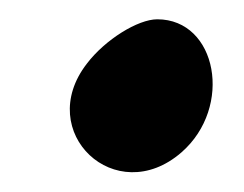

<svg xmlns="http://www.w3.org/2000/svg" viewBox="-20 -237 253 199"><path d="M70 -171C15 -100 100 -20 168 -79C222 -126 205 -217 143 -217C123 -217 89 -196 70 -171Z"/></svg>

Font: Hussar Skorodowane
Style: Ky
Weight: 700
Foundry: Cannot Into Space Fonts
Version: Version 0.892